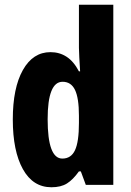

<svg xmlns="http://www.w3.org/2000/svg" viewBox="-20 -780 551 810"><path d="M197 10Q119 10 76.5 -66.5Q34 -143 34 -276Q34 -409 76.5 -484.5Q119 -560 193 -560Q231 -560 261 -540.5Q291 -521 313 -479H318Q316 -513 314.5 -538Q313 -563 313 -578V-760H458V0H342L321 -57H313Q288 -22 262.5 -6Q237 10 197 10ZM243 -111Q280 -111 296.5 -146.5Q313 -182 313 -261V-292Q313 -366 296.5 -400.5Q280 -435 244 -435Q181 -435 181 -277Q181 -111 243 -111Z"/></svg>

Font: Noto Sans Myanmar UI ExtraCondensed ExtraBold
Style: Regular
Weight: 800
Width: 2
Designer: Monotype Design Team
Foundry: Monotype Imaging Inc.
Version: Version 2.103; ttfautohint (v1.8.4.7-5d5b)